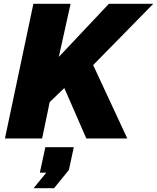

<svg xmlns="http://www.w3.org/2000/svg" viewBox="-20 -730 828 1012"><path d="M6 0 156 -710H352L290 -430L554 -710H788L471 -387L651 0H435L319 -266L242 -192L202 0ZM157 262 224 180H190L219 46H369L343 166L265 262Z"/></svg>

Font: Geist Black
Style: Italic
Weight: 900
Italic angle: -12°
Designer: Basement.studio, Andrés Briganti, Mateo Zaragoza
Foundry: Basement.studio, Vercel, Andrés Briganti, Guido Ferreyra, Mateo Zaragoza
Version: Version 1.500; ttfautohint (v1.8.4.7-5d5b)